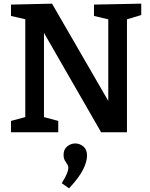

<svg xmlns="http://www.w3.org/2000/svg" viewBox="-20 -722 819 1048"><path d="M493 -697 751 -702V-640L655 -611L673 -638V0H532L203 -572L220 -573V-62L201 -88L298 -62V0H40V-62L137 -88L118 -62V-637L131 -614L40 -635V-697L264 -702L589 -140H571V-638L590 -612L493 -635ZM357 306 317 278Q338 244 345.5 225Q353 206 353 195Q353 183 346.5 174Q340 165 333.5 153Q327 141 327 123Q327 93 347 77Q367 61 391 61Q415 61 435 77.5Q455 94 455 127Q455 161 433 204.5Q411 248 357 306Z"/></svg>

Font: Bitter Thin SemiBold
Style: Regular
Weight: 600
Version: Version 2.002